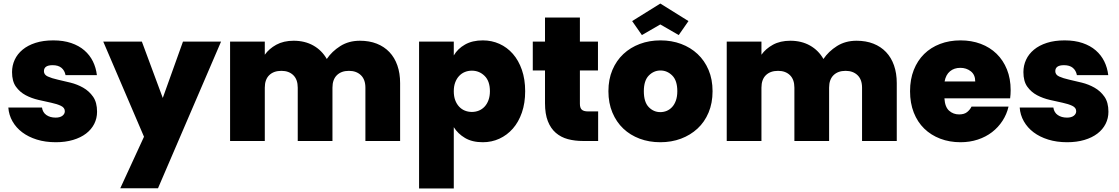

<svg xmlns="http://www.w3.org/2000/svg" viewBox="-20 -796 6318 1084"><path d="M528 -165Q528 -128 512 -96.5Q496 -65 466 -42Q436 -19 392.5 -6Q349 7 295 7Q236 7 188 -8Q140 -23 105.5 -49Q71 -75 50.5 -111Q30 -147 27 -189H217Q221 -161 242 -146.5Q263 -132 294 -132Q319 -132 332.5 -142.5Q346 -153 346 -168Q346 -188 324 -198.5Q302 -209 269 -216Q236 -223 197 -232Q158 -241 125 -258.5Q92 -276 70 -306.5Q48 -337 48 -389Q48 -426 63 -458.5Q78 -491 107.5 -515.5Q137 -540 180.5 -554Q224 -568 281 -568Q338 -568 382 -553Q426 -538 456.5 -511.5Q487 -485 504.5 -449.5Q522 -414 527 -372H350Q345 -398 327 -413Q309 -428 277 -428Q228 -428 228 -394Q228 -374 250 -364Q272 -354 305.5 -346.5Q339 -339 377.5 -329.5Q416 -320 449.5 -301Q483 -282 505.5 -250Q528 -218 528 -165Z M1013 -561H1228L872 267H659L793 -24L563 -561H781L899 -243Z M2043 -301Q2043 -347 2017.5 -371.5Q1992 -396 1950 -396Q1907 -396 1882 -371.5Q1857 -347 1857 -301V0H1661V-301Q1661 -347 1636 -371.5Q1611 -396 1569 -396Q1525 -396 1500 -371.5Q1475 -347 1475 -301V0H1279V-561H1475V-487Q1499 -521 1540 -543.5Q1581 -566 1638 -566Q1701 -566 1749 -539Q1797 -512 1825 -463Q1854 -506 1901.5 -536Q1949 -566 2012 -566Q2065 -566 2107 -549.5Q2149 -533 2178.5 -502Q2208 -471 2223.5 -426.5Q2239 -382 2239 -327V0H2043Z M2542 -483Q2564 -521 2605.5 -544.5Q2647 -568 2706 -568Q2756 -568 2799.5 -548.5Q2843 -529 2875.5 -492Q2908 -455 2926.5 -401.5Q2945 -348 2945 -281Q2945 -214 2926.5 -160.5Q2908 -107 2875.5 -70Q2843 -33 2799.5 -13Q2756 7 2706 7Q2646 7 2605.5 -17Q2565 -41 2542 -78V268H2346V-561H2542ZM2746 -281Q2746 -338 2716 -367.5Q2686 -397 2644 -397Q2623 -397 2604.5 -389.5Q2586 -382 2572 -367Q2558 -352 2550 -330.5Q2542 -309 2542 -281Q2542 -252 2550 -230.5Q2558 -209 2572 -194Q2586 -179 2604.5 -171.5Q2623 -164 2644 -164Q2665 -164 2683.5 -171.5Q2702 -179 2716 -194Q2730 -209 2738 -231Q2746 -253 2746 -281Z M3057 -398H2988V-561H3057V-697H3254V-561H3356V-398H3254V-210Q3254 -187 3264.5 -177Q3275 -167 3300 -167H3357V0H3272Q3225 0 3186 -10.5Q3147 -21 3118 -46Q3089 -71 3073 -112Q3057 -153 3057 -213Z M4003 -281Q4003 -214 3980.5 -160.5Q3958 -107 3918 -70Q3878 -33 3824.5 -13Q3771 7 3708 7Q3645 7 3591.5 -13Q3538 -33 3499 -70Q3460 -107 3437.5 -160.5Q3415 -214 3415 -281Q3415 -348 3437.5 -401Q3460 -454 3499.5 -491Q3539 -528 3592.5 -548Q3646 -568 3709 -568Q3772 -568 3825.5 -548Q3879 -528 3918.5 -491Q3958 -454 3980.5 -401Q4003 -348 4003 -281ZM3615 -281Q3615 -220 3642.5 -191.5Q3670 -163 3708 -163Q3727 -163 3744 -170Q3761 -177 3774.5 -191.5Q3788 -206 3796 -228.5Q3804 -251 3804 -281Q3804 -341 3775.5 -369.5Q3747 -398 3709 -398Q3671 -398 3643 -369.5Q3615 -341 3615 -281ZM3867 -677 3812 -598 3708 -658 3604 -598 3549 -677 3708 -776Z M4847 -301Q4847 -347 4821.5 -371.5Q4796 -396 4754 -396Q4711 -396 4686 -371.5Q4661 -347 4661 -301V0H4465V-301Q4465 -347 4440 -371.5Q4415 -396 4373 -396Q4329 -396 4304 -371.5Q4279 -347 4279 -301V0H4083V-561H4279V-487Q4303 -521 4344 -543.5Q4385 -566 4442 -566Q4505 -566 4553 -539Q4601 -512 4629 -463Q4658 -506 4705.5 -536Q4753 -566 4816 -566Q4869 -566 4911 -549.5Q4953 -533 4982.5 -502Q5012 -471 5027.5 -426.5Q5043 -382 5043 -327V0H4847Z M5402 -413Q5367 -413 5343.5 -393.5Q5320 -374 5313 -336H5486Q5486 -374 5461 -393.5Q5436 -413 5402 -413ZM5674 -194Q5664 -151 5640 -114Q5616 -77 5581 -50Q5546 -23 5500.5 -8Q5455 7 5403 7Q5341 7 5288.5 -13Q5236 -33 5198 -70Q5160 -107 5139 -160.5Q5118 -214 5118 -281Q5118 -348 5139 -401Q5160 -454 5197.5 -491Q5235 -528 5287.5 -548Q5340 -568 5403 -568Q5465 -568 5517 -548.5Q5569 -529 5606.5 -492.5Q5644 -456 5665 -404Q5686 -352 5686 -287Q5686 -263 5683 -241H5312Q5315 -192 5338.5 -171Q5362 -150 5395 -150Q5424 -150 5440.5 -163.5Q5457 -177 5465 -194Z M6238 -165Q6238 -128 6222 -96.5Q6206 -65 6176 -42Q6146 -19 6102.5 -6Q6059 7 6005 7Q5946 7 5898 -8Q5850 -23 5815.5 -49Q5781 -75 5760.5 -111Q5740 -147 5737 -189H5927Q5931 -161 5952 -146.5Q5973 -132 6004 -132Q6029 -132 6042.5 -142.5Q6056 -153 6056 -168Q6056 -188 6034 -198.5Q6012 -209 5979 -216Q5946 -223 5907 -232Q5868 -241 5835 -258.5Q5802 -276 5780 -306.5Q5758 -337 5758 -389Q5758 -426 5773 -458.5Q5788 -491 5817.5 -515.5Q5847 -540 5890.5 -554Q5934 -568 5991 -568Q6048 -568 6092 -553Q6136 -538 6166.5 -511.5Q6197 -485 6214.5 -449.5Q6232 -414 6237 -372H6060Q6055 -398 6037 -413Q6019 -428 5987 -428Q5938 -428 5938 -394Q5938 -374 5960 -364Q5982 -354 6015.5 -346.5Q6049 -339 6087.5 -329.5Q6126 -320 6159.5 -301Q6193 -282 6215.5 -250Q6238 -218 6238 -165Z"/></svg>

Font: SVN-Poppins ExtraBold
Style: Regular
Weight: 800
Designer: Ninad Kale (Devanagari), Jonny Pinhorn (Latin)
Foundry: Indian Type Foundry
Version: Version 3.002 2017; ttfautohint (v1.8.3)